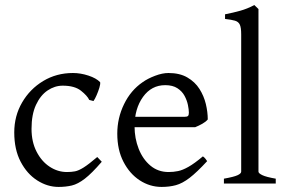

<svg xmlns="http://www.w3.org/2000/svg" viewBox="-20 -716 1116 749"><path d="M377 -85Q337.9 -39.6 310.8 -18.8Q283.7 2 260.3 7.6Q236.8 13.2 208.5 13.2Q165 13.2 125.2 -12.2Q85.4 -37.6 60.5 -85.2Q35.6 -132.8 35.6 -199.2Q35.6 -263.7 66.2 -316.2Q96.7 -368.7 148.4 -399.9Q200.2 -431.2 264.6 -431.2Q294.4 -431.2 325 -421.1Q355.5 -411.1 370.6 -395.5Q372.1 -388.2 367.7 -373.8Q363.3 -359.4 356.9 -344.7Q350.6 -330.1 344.7 -321.8L328.1 -326.2Q320.8 -342.3 295.9 -362.1Q271 -381.8 224.6 -381.8Q193.4 -381.8 165.5 -363Q137.7 -344.2 120.4 -306.9Q103 -269.5 103 -213.4Q103 -162.6 122.6 -124.5Q142.1 -86.4 173.6 -65.7Q205.1 -44.9 241.2 -44.9Q258.3 -44.9 272.5 -47.6Q286.6 -50.3 306.4 -62.7Q326.2 -75.2 359.4 -103.5Z M790.5 -250Q782.7 -240.7 769.3 -233.2Q755.9 -225.6 741.2 -219.7H483.4L484.4 -260.3H699.7Q710 -260.3 713.4 -263.7Q716.8 -267.1 716.8 -276.4Q716.8 -288.6 713.1 -306.4Q709.5 -324.2 700 -342Q690.4 -359.9 672.1 -371.8Q653.8 -383.8 624.5 -383.8Q570.8 -383.8 537.8 -337.9Q504.9 -292 504.9 -223.1Q504.9 -176.3 521 -135.5Q537.1 -94.7 566.9 -69.8Q596.7 -44.9 637.7 -44.9Q656.7 -44.9 674.6 -48.6Q692.4 -52.2 715.3 -65.2Q738.3 -78.1 771.5 -106Q776.9 -102.5 781.5 -96.7Q786.1 -90.8 788.1 -87.4Q748 -43.9 719.7 -22.2Q691.4 -0.5 666.3 6.3Q641.1 13.2 610.4 13.2Q564.5 13.2 525.1 -12.5Q485.8 -38.1 461.7 -84.7Q437.5 -131.3 437.5 -194.8Q437.5 -255.4 463.9 -309.6Q490.2 -363.8 536.6 -395.5Q556.6 -409.7 585 -420.4Q613.3 -431.2 637.2 -431.2Q681.2 -431.2 710.9 -413.8Q740.7 -396.5 758.1 -369.1Q775.4 -341.8 783 -310.3Q790.5 -278.8 790.5 -250Z M853.5 0V-19Q892.6 -25.9 906.7 -32.5Q920.9 -39.1 920.9 -46.4V-582Q920.9 -608.4 915.5 -619.9Q910.2 -631.3 896.7 -635.3Q883.3 -639.2 857.9 -642.1V-660.2Q890.1 -666.5 917.2 -674.1Q944.3 -681.6 972.2 -696.3L988.3 -680.7V-46.4Q988.3 -40 1003.4 -32.7Q1018.6 -25.4 1055.7 -19V0Z"/></svg>

Font: Dai Banna SIL Light
Style: Regular
Weight: 300
Designer: Victor Gaultney
Foundry: SIL International
Version: Version 4.000